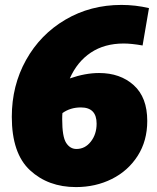

<svg xmlns="http://www.w3.org/2000/svg" viewBox="-20 -746 638 781"><path d="M579 -254Q579 -173 540 -112Q501 -51 435 -18Q369 15 289 15Q176 15 102 -53.5Q28 -122 28 -271Q28 -398 86 -502Q144 -606 246 -666Q348 -726 474 -726Q531 -726 586 -713L560 -561Q515 -569 483 -569Q405 -569 349.5 -532Q294 -495 264 -427Q327 -449 383 -449Q469 -449 524 -399.5Q579 -350 579 -254ZM373 -243Q373 -309 309 -309Q266 -309 234 -286Q233 -278 233 -261Q233 -190 249 -165Q265 -140 291 -140Q326 -140 349.5 -170Q373 -200 373 -243Z"/></svg>

Font: Bitter Pro Black
Style: Italic
Weight: 900
Italic angle: -9°
Designer: Sol Matas, and Bitter project Authors
Foundry: Sol Matas
Version: Version 1.010